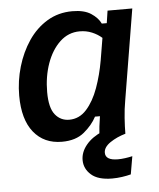

<svg xmlns="http://www.w3.org/2000/svg" viewBox="-50 -554 639 773"><g transform="rotate(-5 269.0 -167.5)"><path d="M184.2 10Q111.7 10 70 -41.7Q28.3 -93.3 28.3 -190Q28.3 -249.2 45 -306.2Q61.7 -363.3 92.9 -409.6Q124.2 -455.8 169.2 -482.9Q214.2 -510 270.8 -510Q318.3 -510 345.8 -492.1Q373.3 -474.2 385 -450H405L412.5 -500H512.5L451.7 -132.5Q445.8 -100 443.3 -63.3Q440.8 -26.7 440.8 0H335.8Q336.7 -16.7 339.2 -38.3Q341.7 -60 345 -79.2H325Q307.5 -45.8 273.8 -17.9Q240 10 184.2 10ZM220.8 -75.8Q261.7 -75.8 290.8 -108.3Q320 -140.8 338.8 -192.9Q357.5 -245 367.5 -302.5L382.5 -392.5Q365.8 -407.5 342.9 -417.1Q320 -426.7 293.3 -426.7Q247.5 -426.7 213.3 -394.6Q179.2 -362.5 160.4 -309.6Q141.7 -256.7 141.7 -194.2Q141.7 -130.8 163.8 -103.3Q185.8 -75.8 220.8 -75.8ZM372.5 175Q315.8 175 287.9 150.4Q260 125.8 260 90.8Q260 58.3 283.8 29.6Q307.5 0.8 350.8 -17.5L440.8 -5V0Q405.8 10 378.8 28.3Q351.7 46.7 351.7 69.2Q351.7 100 402.5 100Q415.8 100 431.2 97.9Q446.7 95.8 460.8 92.5L448.3 165Q432.5 169.2 412.5 172.1Q392.5 175 372.5 175Z"/></g></svg>

Font: Familjen Grotesk Medium
Style: Italic
Weight: 500
Italic angle: -9.46201°
Designer: Anders Wikstroem, Jonas Baeckman, Matilda Gysing, Kristian Moeller
Foundry: Familjen STHLM AB
Version: Version 2.002; ttfautohint (v1.8.4.7-5d5b)